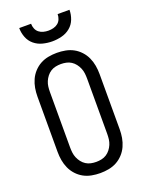

<svg xmlns="http://www.w3.org/2000/svg" viewBox="-175 -1037 850 1127"><g transform="rotate(-20 250.0 -473.5)"><path d="M250 8Q223 8 196.5 3Q170 -2 147 -14.5Q124 -27 105.5 -47Q87 -67 76 -91.5Q65 -116 60.5 -142Q56 -168 56 -195V-540Q56 -567 60.5 -593Q65 -619 76 -643.5Q87 -668 105.5 -688Q124 -708 147 -720.5Q170 -733 196.5 -738Q223 -743 250 -743Q277 -743 303.5 -738Q330 -733 353 -720.5Q376 -708 394.5 -688Q413 -668 424 -643.5Q435 -619 439.5 -593Q444 -567 444 -540V-195Q444 -168 439.5 -142Q435 -116 424 -91.5Q413 -67 394.5 -47Q376 -27 353 -14.5Q330 -2 303.5 3Q277 8 250 8ZM250 -62Q267 -62 283.5 -65.5Q300 -69 314 -78Q328 -87 338.5 -100.5Q349 -114 355.5 -129.5Q362 -145 364 -161.5Q366 -178 366 -195V-540Q366 -557 364 -573.5Q362 -590 355.5 -605.5Q349 -621 338.5 -634.5Q328 -648 314 -657Q300 -666 283.5 -669.5Q267 -673 250 -673Q233 -673 216.5 -669.5Q200 -666 186 -657Q172 -648 161.5 -634.5Q151 -621 144.5 -605.5Q138 -590 136 -573.5Q134 -557 134 -540V-195Q134 -178 136 -161.5Q138 -145 144.5 -129.5Q151 -114 161.5 -100.5Q172 -87 186 -78Q200 -69 216.5 -65.5Q233 -62 250 -62ZM250 -815Q220 -815 190.5 -822.5Q161 -830 138 -849Q115 -868 104 -896.5Q93 -925 93 -955H167Q167 -939 173 -924Q179 -909 191 -899.5Q203 -890 218.5 -886Q234 -882 250 -882Q266 -882 281.5 -886Q297 -890 309 -899.5Q321 -909 327 -924Q333 -939 333 -955H407Q407 -925 396 -896.5Q385 -868 362 -849Q339 -830 309.5 -822.5Q280 -815 250 -815Z"/></g></svg>

Font: Iosevka Algr
Style: Regular
Weight: 400
Monospace: yes
Designer: Belleve Invis
Foundry: Belleve Invis
Version: Version 26.0.2; ttfautohint (v1.8.3)